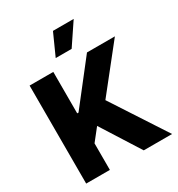

<svg xmlns="http://www.w3.org/2000/svg" viewBox="-220 -1096 1141 1234"><g transform="rotate(-30 351.0 -478.5)"><path d="M55 0V-727.3H230.8V-419.7H240.4L480.8 -727.3H687.9L430 -402.7L692.5 0H482.2L301.1 -285.9L230.8 -197.1V0ZM288.7 -796.5 360.8 -956.7H514.6L407 -796.5Z"/></g></svg>

Font: Inter UI Extra Bold
Style: Regular
Weight: 800
Designer: Rasmus Andersson
Foundry: rsms
Version: 3.2;8d6f07862